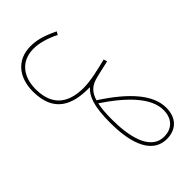

<svg xmlns="http://www.w3.org/2000/svg" viewBox="-51 -690 1287 1287"><g transform="rotate(45 592.0 -47.0)"><path d="M272 231C470 231 525 108 522 -60C561 -17 624 13 788 13C942 13 1133 -21 1133 -181C1133 -257 1088 -325 981 -325C859 -325 739 -220 615 -29C555 -47 529 -79 515 -122C506 -150 499 -188 481 -264L456 -256C476 -177 496 -94 496 -26C496 84 457 207 275 207C159 207 72 146 72 24C72 -27 90 -92 122 -155L100 -167C56 -76 46 -23 46 27C46 159 141 231 272 231ZM979 -301C1069 -301 1109 -244 1109 -179C1109 -37 917 -11 780 -11C720 -11 674 -15 638 -23C751 -192 866 -301 979 -301Z"/></g></svg>

Font: Noto Sans Arabic UI SmCn Th
Style: Regular
Weight: 100
Width: 4
Designer: Monotype Design Team, Nadine Chahine and Nizar Qandah
Foundry: Monotype Imaging Inc.
Version: Version 2.010